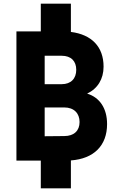

<svg xmlns="http://www.w3.org/2000/svg" viewBox="-20 -870 645 1040"><path d="M69 0H201V150H364V-1C488 -10 560 -81 560 -198C560 -282 521 -342 452 -363C509 -390 541 -442 541 -509C541 -617 476 -683 364 -697V-850H201V-700H69ZM328 -133 222 -132V-288H328C381 -288 411 -256 411 -209C411 -162 381 -133 328 -133ZM314 -414H222V-568H314C365 -568 393 -539 393 -492C393 -445 365 -414 314 -414Z"/></svg>

Font: Finlandica
Style: Bold
Weight: 700
Designer: Niklas Ekholm, Juho Hiilivirta, Jaakko Suomalainen
Foundry: Helsinki Type Studio
Version: Version 2.000;Glyphs 3.2 (3202)